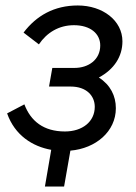

<svg xmlns="http://www.w3.org/2000/svg" viewBox="-20 -545 496 701"><path d="M144 136H214L237 5C330 -3 403 -65 403 -150C403 -195 383 -235 341 -262C397 -292 427 -339 427 -394C427 -470 355 -525 264 -525C178 -525 113 -488 66 -426L122 -383C151 -426 195 -453 250 -453C310 -453 346 -422 346 -379C346 -327 303 -297 252 -297H171L159 -229H238C296 -229 326 -195 326 -155C326 -101 281 -65 217 -65C139 -65 92 -103 69 -164L6 -131C34 -51 99 -10 167 2Z"/></svg>

Font: Fixel Text 20240404
Style: Italic
Weight: 400
Width: 4
Italic angle: -10°
Designer: AlfaBravo + MacPaw
Foundry: Kyrylo Tkachov, Marchela Mozhyna, Serhii Makarenko, Maria Weinstein, Zakhar Kryvoshyya
Version: Version 1.211;Glyphs 3.2 (3225)